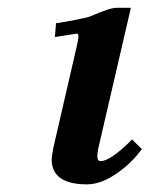

<svg xmlns="http://www.w3.org/2000/svg" viewBox="-20 -465 387 497"><path d="M318.8 -444.8 234.9 -83Q231.9 -68.8 231.9 -61Q231.9 -47.9 240.2 -47.9Q266.1 -47.9 321.8 -104L347.2 -79.1Q319.3 -41 279.8 -14.4Q240.2 12.2 205.1 12.2Q114.3 12.2 113.8 -51.8Q113.8 -60.5 118.2 -83L176.8 -336.9Q182.6 -361.8 183.1 -371.1Q183.1 -377.9 178.2 -377.9Q176.3 -377.9 122.1 -369.1L125 -404.8Q182.1 -413.6 211.9 -421.9Q216.8 -423.8 222.9 -426.5Q229 -429.2 236.6 -432.1Q244.1 -435.1 247.1 -436Q269 -444.8 282.2 -444.8Z"/></svg>

Font: Linux Libertine O
Style: Semibold Italic
Weight: 600
Italic angle: -11.5°
Designer: Philipp H. Poll
Foundry: Philipp H. Poll
Version: Version 5.1.2